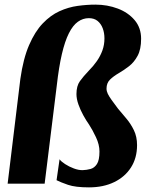

<svg xmlns="http://www.w3.org/2000/svg" viewBox="-20 -794 641 830"><path d="M68 -453Q80.5 -541 105.8 -599.2Q131 -657.5 164.8 -692.8Q198.5 -728 237 -745.5Q275.5 -763 315.5 -768.5Q355.5 -774 392.5 -774Q444 -774 489 -757Q534 -740 562 -707Q590 -674 590 -626.5Q590 -581 575 -553Q560 -525 537.8 -507.8Q515.5 -490.5 493 -477.5Q470.5 -464.5 455.5 -449.8Q440.5 -435 440.5 -411Q440.5 -400 446 -388.5Q451.5 -377 462.5 -361.8Q473.5 -346.5 490 -324.5Q506.5 -304.5 525.8 -282Q545 -259.5 558.8 -231.2Q572.5 -203 572.5 -166.5Q572.5 -111.5 546.5 -70.5Q520.5 -29.5 473.8 -6.8Q427 16 364.5 16Q306 16 274 5Q242 -6 224.5 -15L237.5 -105.5Q244 -96 261.2 -84.8Q278.5 -73.5 299.2 -65.8Q320 -58 337.5 -58.5Q354.5 -59 371.2 -63.5Q388 -68 399 -84.8Q410 -101.5 410 -139Q410 -168.5 395 -200.5Q380 -232.5 365 -255.5Q352.5 -273 340 -295.8Q327.5 -318.5 319 -342.5Q310.5 -366.5 310.5 -387.5Q310.5 -422.5 325.5 -443.2Q340.5 -464 363.5 -488Q383.5 -508 398.8 -530Q414 -552 422.8 -576.2Q431.5 -600.5 431.5 -628Q431.5 -652 424 -671.8Q416.5 -691.5 401.8 -703.5Q387 -715.5 364 -715.5Q338.5 -715.5 316.8 -700Q295 -684.5 277.8 -650.2Q260.5 -616 247.5 -560.2Q234.5 -504.5 225.5 -424.5L173 0H13Z"/></svg>

Font: Merriweather Light 18pt Black
Style: Italic
Weight: 900
Italic angle: -7.8°
Version: Version 2.101